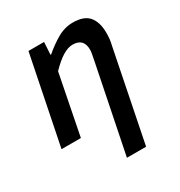

<svg xmlns="http://www.w3.org/2000/svg" viewBox="-165 -618 870 928"><g transform="rotate(-30 269.5 -154.5)"><path d="M275 194 374 -296Q377 -313 379.5 -325Q382 -337 382 -348Q382 -411 320 -411Q295 -411 265 -393Q235 -375 196 -335L130 0H22L121 -491H208L204 -422H208Q246 -455 287.5 -479Q329 -503 375 -503Q437 -503 464 -470.5Q491 -438 491 -379Q491 -362 489.5 -346Q488 -330 483 -310L382 194Z"/></g></svg>

Font: Source Sans 3 Semibold
Style: Italic
Weight: 600
Italic angle: -11°
Designer: Paul D. Hunt
Foundry: Adobe
Version: Version 3.052;hotconv 1.1.0;makeotfexe 2.6.0